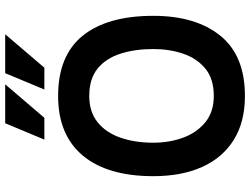

<svg xmlns="http://www.w3.org/2000/svg" viewBox="-132 -822 964 740"><g transform="rotate(-90 350.0 -452.0)"><path d="M245 -914H395L266 -763H182ZM438 -914H588L459 -763H375ZM41 -343Q41 -520 120.5 -615Q200 -710 350 -710Q506 -710 582.5 -615Q659 -520 659 -343Q659 -180 582.5 -85Q506 10 350 10Q250 10 181 -33Q112 -76 76.5 -155Q41 -234 41 -343ZM350 -110Q416 -110 455.5 -142.5Q495 -175 513 -228Q531 -281 531 -343Q531 -414 513 -470Q495 -526 455.5 -558Q416 -590 350 -590Q289 -590 249 -558Q209 -526 189.5 -470Q170 -414 170 -343Q170 -281 189.5 -228Q209 -175 249 -142.5Q289 -110 350 -110Z"/></g></svg>

Font: Haskoy Bold
Style: Regular
Weight: 700
Designer: Ertekin Erdin
Foundry: Ertekin Erdin
Version: Version 1.500; ttfautohint (v1.8.3)